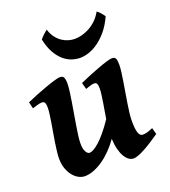

<svg xmlns="http://www.w3.org/2000/svg" viewBox="-130 -784 799 901"><g transform="rotate(-20 269.0 -334.0)"><path d="M522 -51.8Q502.4 -38.6 482.7 -25.6Q462.9 -12.7 444.6 -2.7Q426.3 7.3 410.4 13.7Q394.5 20 382.8 20Q372.1 20 361.1 12.7Q350.1 5.4 340.8 -9.8Q331.5 -24.9 325.4 -47.9Q319.3 -70.8 317.9 -101.6Q299.3 -75.2 277.6 -53Q255.9 -30.8 232.7 -14.6Q209.5 1.5 185.8 10.7Q162.1 20 140.1 20Q126 20 110.8 12.5Q95.7 4.9 83 -10.3Q70.3 -25.4 62 -47.9Q53.7 -70.3 53.7 -100.1Q53.7 -114.7 56.2 -135Q58.6 -155.3 62 -178Q65.4 -200.7 69.8 -224.6Q74.2 -248.5 77.6 -270.8Q81.1 -293 83.5 -311.3Q85.9 -329.6 85.9 -341.8Q85.9 -353 84.5 -359.6Q83 -366.2 80.3 -369.4Q77.6 -372.6 74 -373.5Q70.3 -374.5 65.9 -374.5Q61.5 -374.5 54 -372.8Q46.4 -371.1 38.6 -368.7Q29.8 -366.2 19.5 -362.8L11.7 -395.5Q32.2 -404.8 59.1 -415.5Q85.9 -426.3 111.6 -435.5Q137.2 -444.8 158 -450.9Q178.7 -457 187.5 -457Q201.7 -457 206.5 -447.8Q211.4 -438.5 211.4 -416Q211.4 -401.9 208.5 -379.2Q205.6 -356.4 201.2 -329.6Q196.8 -302.7 191.9 -273.9Q187 -245.1 182.6 -218.3Q178.2 -191.4 175.3 -168.7Q172.4 -146 172.4 -131.8Q172.4 -104 180.4 -89.8Q188.5 -75.7 198.2 -75.7Q206.5 -75.7 219.2 -82.5Q231.9 -89.4 248.3 -104Q264.6 -118.7 283.9 -141.8Q303.2 -165 325.2 -197.8Q328.1 -217.8 331.8 -238.3Q335.4 -258.8 338.4 -277.8Q341.3 -296.9 343.5 -313.5Q345.7 -330.1 345.7 -341.8Q345.7 -353 344.5 -359.6Q343.3 -366.2 340.8 -369.4Q338.4 -372.6 335.2 -373.5Q332 -374.5 327.6 -374.5Q323.2 -374.5 316.2 -372.8Q309.1 -371.1 302.2 -368.7Q293.9 -366.2 285.2 -362.8L276.4 -395.5Q296.9 -404.8 323 -415.5Q349.1 -426.3 373.8 -435.5Q398.4 -444.8 418.7 -450.9Q439 -457 447.8 -457Q461.4 -457 465.8 -447.8Q470.2 -438.5 470.2 -416Q470.2 -401.9 467.5 -380.9Q464.8 -359.9 460.9 -335.7Q457 -311.5 452.6 -285.4Q448.2 -259.3 444.3 -234.6Q440.4 -210 437.7 -188Q435.1 -166 435.1 -149.9Q435.1 -105.5 441.9 -87.9Q448.7 -70.3 460.9 -70.3Q473.6 -70.3 484.6 -73.5Q495.6 -76.7 513.2 -84ZM487.8 -651.9Q469.7 -612.3 447 -585.2Q424.3 -558.1 400.4 -541.3Q376.5 -524.4 353 -516.8Q329.6 -509.3 310.1 -509.3Q288.6 -509.3 266.8 -516.8Q245.1 -524.4 226.1 -541.5Q207 -558.6 192.1 -585.7Q177.2 -612.8 168.9 -651.9Q172.4 -656.2 177.2 -661.4Q182.1 -666.5 187.5 -671.6Q192.9 -676.8 197.8 -680.9Q202.6 -685.1 206.5 -687.5Q213.9 -663.1 226.6 -646.7Q239.3 -630.4 254.4 -620.4Q269.5 -610.4 285.6 -606Q301.8 -601.6 315.9 -601.6Q331.1 -601.6 349.9 -606Q368.7 -610.4 387.7 -620.4Q406.7 -630.4 424.3 -646.7Q441.9 -663.1 455.6 -687.5Q459 -685.1 463.4 -681.2Q467.8 -677.2 472.4 -672.1Q477.1 -667 481.2 -661.6Q485.4 -656.2 487.8 -651.9Z"/></g></svg>

Font: Gentium Basic
Style: Bold Italic
Weight: 700
Italic angle: -8°
Designer: J. Victor Gaultney and Annie Olsen
Foundry: SIL International
Version: Version 1.102; 2013; Maintenance release